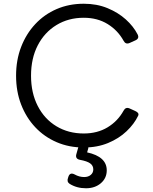

<svg xmlns="http://www.w3.org/2000/svg" viewBox="-20 -777 821 1027"><path d="M428 12Q349 12 283 -16.5Q217 -45 168.5 -96.5Q120 -148 93 -218Q66 -288 66 -372Q66 -456 93 -526Q120 -596 168.5 -648Q217 -700 283 -728.5Q349 -757 428 -757Q498 -757 555 -733.5Q612 -710 653 -673Q694 -636 716 -593Q727 -571 704 -561L673 -547Q652 -538 641 -559Q610 -615 555.5 -648.5Q501 -682 428 -682Q346 -682 282 -643Q218 -604 182 -534.5Q146 -465 146 -372Q146 -280 182 -210Q218 -140 282 -101.5Q346 -63 428 -63Q501 -63 555.5 -96Q610 -129 641 -185Q652 -206 673 -197L704 -183Q726 -173 719 -158Q698 -114 657 -75Q616 -36 558 -12Q500 12 428 12ZM440 230Q390 230 352 206Q336 195 344 174L347 165Q356 144 379 156Q404 170 430 170Q452 170 465.5 158.5Q479 147 479 129Q479 109 462.5 97Q446 85 408 78Q382 73 388 49L399 10Q405 -10 426 -10H431Q458 -10 452 17L446 38Q551 61 551 134Q551 176 519.5 203Q488 230 440 230Z"/></svg>

Font: Pitagon Sans Text
Style: Regular
Weight: 400
Designer: Travis Tran
Foundry: Pitagon
Version: Version 1.001; ttfautohint (v1.8.4.7-5d5b);gftools[0.9.26]